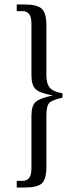

<svg xmlns="http://www.w3.org/2000/svg" viewBox="-20 -695 330 861"><path d="M260 -257Q214 -247 201 -233.5Q188 -220 188 -176V53Q188 108 168 127Q148 146 89 146H55V116H82Q121 116 121 60V-176Q121 -221 140 -238Q159 -255 217 -267Q160 -277 140.5 -294.5Q121 -312 121 -358V-589Q121 -645 82 -645H55V-675H89Q147 -675 167.5 -655.5Q188 -636 188 -582V-358Q188 -319 204 -301Q220 -283 260 -277Z"/></svg>

Font: Unna
Style: Regular
Weight: 400
Designer: Jorge de Buen U.
Foundry: Omnibus-Type
Version: Version 2.006;PS 002.006;hotconv 1.0.70;makeotf.lib2.5.58329